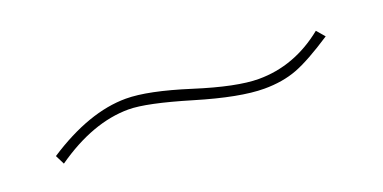

<svg xmlns="http://www.w3.org/2000/svg" viewBox="-19 -416 624 313"><g transform="rotate(-20 293.0 -259.5)"><path d="M520 -290 532 -276Q491 -249 466 -239.5Q441 -230 409 -230Q367 -230 293.5 -252Q220 -274 189 -274Q127 -274 60 -227L52 -243Q127 -292 191 -292Q229 -292 298.5 -270Q368 -248 406 -248Q468 -248 520 -290Z"/></g></svg>

Font: Elsie Swash Caps
Style: Regular
Weight: 400
Designer: Alejandro Inler
Foundry: Alejandro Inler
Version: 1.001